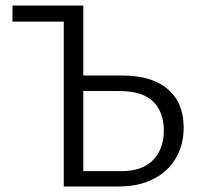

<svg xmlns="http://www.w3.org/2000/svg" viewBox="-20 -678 738 698"><path d="M211.8 0V-658H282.8V-55.8H421.1Q497.4 -55.8 536.5 -96.3Q575.6 -136.7 575.6 -203.5Q575.6 -269.9 537.2 -308.5Q498.7 -347.1 412.5 -347.1H257.6V-403.5H424.5Q531.9 -403.5 589.8 -354Q647.7 -304.6 647.7 -214.5Q647.7 -151.4 619.1 -102.7Q590.5 -54 537.5 -27Q484.5 0 410.2 0ZM25.3 -599.5V-658H243.5V-599.5Z"/></svg>

Font: Ysabeau
Style: Bold
Weight: 700
Designer: Christian Thalmann (Catharsis Fonts)
Version: Version 2.000;gftools[0.9.27.dev2+g8671c4b]